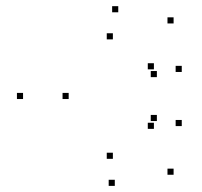

<svg xmlns="http://www.w3.org/2000/svg" viewBox="-20 -586 660 628"><path d="M547.8 -14.4V-34.4H527.8V-14.4ZM574.5 -173.6V-193.6H554.5V-173.6ZM493.1 -190.1V-210.1H473.1V-190.1ZM483.4 -164.5V-184.5H463.4V-164.5ZM349.2 -66.5V-86.5H329.2V-66.5ZM204.6 -262.1V-282.1H184.6V-262.1ZM349.2 -457.2V-477.2H329.2V-457.2ZM483.4 -359.2V-379.2H463.4V-359.2ZM493.1 -333.7V-353.7H473.1V-333.7ZM574.5 -350.6V-370.6H554.5V-350.6ZM547.8 -509.3V-529.3H527.8V-509.3ZM366.8 -545.8V-565.8H346.8V-545.8ZM55.4 -262.1V-282.1H35.4V-262.1ZM355.5 22V2H335.5V22Z"/></svg>

Font: Monaspace Xenon Dots Var
Style: Regular
Weight: 400
Designer: Riley Cran and the Lettermatic Team
Version: Version 1.100 (Monaspace Xenon Dots)